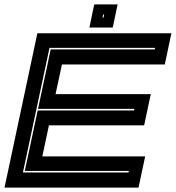

<svg xmlns="http://www.w3.org/2000/svg" viewBox="-30 -851 797 871"><path d="M-9.5 0 139.5 -700H747.5L717.5 -558.5H251L222 -424H654L624 -282.5H192L162 -141.5H628.5L598.5 0ZM74 -68.5H553L554.5 -75.5H82.5L141 -350H578L579.5 -357H142.5L200 -627H672L673.5 -634H194.5ZM375.5 -726 397.5 -831H503.5L481.5 -726ZM435 -771H439.5L442.5 -785H438Z"/></svg>

Font: Tourney Expanded ExtraBold
Style: Italic
Weight: 800
Width: 7
Italic angle: -12°
Designer: Tyler Finck
Foundry: Etcetera Type Co
Version: Version 1.010; ttfautohint (v1.8.3)